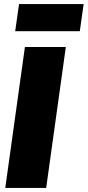

<svg xmlns="http://www.w3.org/2000/svg" viewBox="-20 -928 433 948"><path d="M374 -774 393 -908H74L55 -774ZM305 -696H103L6 0H208Z"/></svg>

Font: Fira Sans Heavy
Style: Italic
Weight: 900
Italic angle: -8°
Designer: bBox Type GmbH & Carrois Corporate GbR & Edenspiekermann AG
Foundry: bBox Type GmbH & Carrois Corporate GbR & Edenspiekermann AG
Version: Version 4.301;PS 004.301;hotconv 1.0.88;makeotf.lib2.5.64775